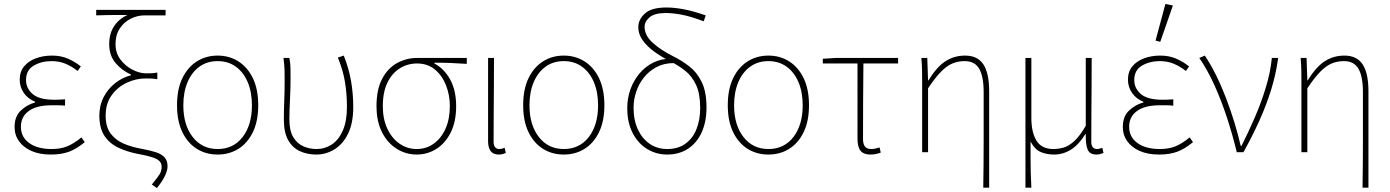

<svg xmlns="http://www.w3.org/2000/svg" viewBox="-20 -772 7050 974"><path d="M238 12Q181 12 140 -6Q99 -24 76.5 -55.5Q54 -87 54 -128Q54 -182 86.5 -212Q119 -242 158 -252V-256Q121 -271 100.5 -301Q80 -331 80 -368Q80 -408 102 -435Q124 -462 161.5 -476Q199 -490 244 -490Q288 -490 323.5 -475Q359 -460 390 -435L374 -412Q343 -436 311.5 -449Q280 -462 242 -462Q190 -462 151 -439Q112 -416 112 -366Q112 -324 145.5 -295Q179 -266 256 -266Q270 -266 280.5 -266.5Q291 -267 310 -268V-236Q289 -238 274 -238Q259 -238 242 -238Q166 -238 126 -209Q86 -180 86 -129Q86 -77 128 -46.5Q170 -16 242 -16Q287 -16 320.5 -29.5Q354 -43 393 -75L410 -51Q369 -17 330.5 -2.5Q292 12 238 12Z M776 182 750 164Q780 128 790 111.5Q800 95 800 74Q800 58 790 46.5Q780 35 753 26Q726 17 676 8Q625 -2 581 -22.5Q537 -43 510.5 -82Q484 -121 484 -186Q484 -238 506 -280Q528 -322 564.5 -350.5Q601 -379 644 -390V-394Q599 -414 566.5 -452Q534 -490 534 -548Q534 -602 559 -639.5Q584 -677 627 -696Q595 -696 571 -696Q547 -696 524 -695.5Q501 -695 468 -694V-722H820V-694H713Q677 -694 643 -677Q609 -660 587.5 -627.5Q566 -595 566 -548Q566 -503 591 -470Q616 -437 652 -418.5Q688 -400 720 -400Q738 -400 749 -400.5Q760 -401 778 -404V-370Q762 -373 749 -373.5Q736 -374 718 -374Q670 -374 623.5 -352.5Q577 -331 546.5 -289Q516 -247 516 -186Q516 -127 542 -93.5Q568 -60 608.5 -43Q649 -26 694 -18Q738 -10 768.5 -0.5Q799 9 814.5 26Q830 43 830 72Q830 91 817.5 118.5Q805 146 776 182Z M1084 12Q1025 12 978.5 -17Q932 -46 905 -102Q878 -158 878 -238Q878 -319 905 -375Q932 -431 978.5 -460.5Q1025 -490 1084 -490Q1143 -490 1189.5 -460.5Q1236 -431 1263 -375Q1290 -319 1290 -238Q1290 -158 1263 -102Q1236 -46 1189.5 -17Q1143 12 1084 12ZM1084 -16Q1164 -16 1211 -77Q1258 -138 1258 -238Q1258 -305 1236.5 -355.5Q1215 -406 1176 -434Q1137 -462 1084 -462Q1031 -462 992 -434Q953 -406 931.5 -355.5Q910 -305 910 -238Q910 -138 957.5 -77Q1005 -16 1084 -16Z M1584 12Q1539 12 1501.5 -5Q1464 -22 1442 -61Q1420 -100 1420 -165Q1420 -214 1422 -262.5Q1424 -311 1424 -360Q1424 -389 1423.5 -415.5Q1423 -442 1418 -478H1448Q1453 -453 1453.5 -427.5Q1454 -402 1454 -372Q1454 -323 1451 -265.5Q1448 -208 1448 -166Q1448 -109 1467.5 -76.5Q1487 -44 1518.5 -30Q1550 -16 1586 -16Q1628 -16 1663 -39Q1698 -62 1719 -109.5Q1740 -157 1740 -230Q1740 -292 1730.5 -353Q1721 -414 1694 -480L1724 -490Q1750 -424 1761 -360Q1772 -296 1772 -229Q1772 -148 1746 -94.5Q1720 -41 1677 -14.5Q1634 12 1584 12Z M2094 12Q2040 12 1993.5 -16.5Q1947 -45 1918.5 -100Q1890 -155 1890 -234Q1890 -319 1919 -373Q1948 -427 1995 -452.5Q2042 -478 2096 -478H2348V-448Q2306 -451 2266 -452.5Q2226 -454 2184 -454V-450Q2235 -422 2264.5 -367Q2294 -312 2294 -234Q2294 -155 2266.5 -100Q2239 -45 2193.5 -16.5Q2148 12 2094 12ZM2094 -16Q2142 -16 2180 -43Q2218 -70 2240 -119Q2262 -168 2262 -234Q2262 -290 2242.5 -339.5Q2223 -389 2186 -419.5Q2149 -450 2096 -450Q2048 -450 2008.5 -425.5Q1969 -401 1945.5 -353Q1922 -305 1922 -234Q1922 -168 1945 -119Q1968 -70 2007 -43Q2046 -16 2094 -16Z M2510 12Q2493 12 2481 5Q2469 -2 2462.5 -17.5Q2456 -33 2456 -58V-478H2486Q2486 -406 2485.5 -335.5Q2485 -265 2484.5 -194.5Q2484 -124 2484 -52Q2484 -34 2492 -25Q2500 -16 2512 -16Q2519 -16 2525 -17.5Q2531 -19 2540 -22L2546 4Q2539 7 2530 9.5Q2521 12 2510 12Z M2840 12Q2781 12 2734.5 -17Q2688 -46 2661 -102Q2634 -158 2634 -238Q2634 -319 2661 -375Q2688 -431 2734.5 -460.5Q2781 -490 2840 -490Q2899 -490 2945.5 -460.5Q2992 -431 3019 -375Q3046 -319 3046 -238Q3046 -158 3019 -102Q2992 -46 2945.5 -17Q2899 12 2840 12ZM2840 -16Q2920 -16 2967 -77Q3014 -138 3014 -238Q3014 -305 2992.5 -355.5Q2971 -406 2932 -434Q2893 -462 2840 -462Q2787 -462 2748 -434Q2709 -406 2687.5 -355.5Q2666 -305 2666 -238Q2666 -138 2713.5 -77Q2761 -16 2840 -16Z M3364 12Q3310 12 3264 -15.5Q3218 -43 3190 -96Q3162 -149 3162 -224Q3162 -274 3178 -318.5Q3194 -363 3223.5 -398.5Q3253 -434 3293 -454Q3333 -474 3380 -474L3398 -452Q3349 -452 3311 -432Q3273 -412 3247 -379.5Q3221 -347 3207.5 -307Q3194 -267 3194 -226Q3194 -162 3216 -115Q3238 -68 3276.5 -42Q3315 -16 3364 -16Q3421 -16 3458.5 -44Q3496 -72 3514 -119Q3532 -166 3532 -224Q3532 -297 3511 -341.5Q3490 -386 3456 -413Q3422 -440 3382 -460Q3336 -483 3299 -510Q3262 -537 3240 -568Q3218 -599 3218 -634Q3218 -673 3251.5 -703.5Q3285 -734 3360 -734Q3399 -734 3446 -725.5Q3493 -717 3560 -694L3550 -664Q3480 -690 3435.5 -698Q3391 -706 3358 -706Q3301 -706 3275.5 -684.5Q3250 -663 3250 -636Q3250 -593 3290 -556Q3330 -519 3396 -486Q3438 -465 3476.5 -435.5Q3515 -406 3539.5 -356.5Q3564 -307 3564 -226Q3564 -155 3540 -101.5Q3516 -48 3471 -18Q3426 12 3364 12Z M3878 12Q3819 12 3772.5 -17Q3726 -46 3699 -102Q3672 -158 3672 -238Q3672 -319 3699 -375Q3726 -431 3772.5 -460.5Q3819 -490 3878 -490Q3937 -490 3983.5 -460.5Q4030 -431 4057 -375Q4084 -319 4084 -238Q4084 -158 4057 -102Q4030 -46 3983.5 -17Q3937 12 3878 12ZM3878 -16Q3958 -16 4005 -77Q4052 -138 4052 -238Q4052 -305 4030.5 -355.5Q4009 -406 3970 -434Q3931 -462 3878 -462Q3825 -462 3786 -434Q3747 -406 3725.5 -355.5Q3704 -305 3704 -238Q3704 -138 3751.5 -77Q3799 -16 3878 -16Z M4398 12Q4373 12 4358 3.5Q4343 -5 4336.5 -23.5Q4330 -42 4330 -72V-450H4154V-474L4220 -478H4536V-450H4360Q4359 -353 4358.5 -258Q4358 -163 4358 -66Q4358 -41 4368 -28.5Q4378 -16 4400 -16Q4411 -16 4422 -18.5Q4433 -21 4442 -24L4448 2Q4441 5 4427 8.5Q4413 12 4398 12Z M4968 180Q4969 120 4969.5 59.5Q4970 -1 4970 -62Q4970 -123 4970 -183.5Q4970 -244 4970 -304Q4970 -384 4947.5 -423Q4925 -462 4874 -462Q4840 -462 4811.5 -450Q4783 -438 4753.5 -408Q4724 -378 4688 -324V0H4658V-360Q4658 -389 4657.5 -415.5Q4657 -442 4654 -478H4684L4688 -364H4690Q4732 -433 4776.5 -461.5Q4821 -490 4876 -490Q4939 -490 4968.5 -445.5Q4998 -401 4998 -308V180Z M5182 180V-478H5212V-174Q5212 -101 5238 -58.5Q5264 -16 5324 -16Q5350 -16 5376 -23.5Q5402 -31 5430 -56.5Q5458 -82 5488 -134V-478H5518Q5518 -406 5517.5 -335.5Q5517 -265 5516.5 -194.5Q5516 -124 5516 -52Q5516 -34 5524 -25Q5532 -16 5544 -16Q5551 -16 5557 -17.5Q5563 -19 5572 -22L5578 4Q5571 7 5562 9.5Q5553 12 5542 12Q5509 12 5498 -12.5Q5487 -37 5488 -92H5486Q5453 -38 5413 -13Q5373 12 5328 12Q5289 12 5259 -1Q5229 -14 5208 -54Q5208 3 5208 39.5Q5208 76 5209 107.5Q5210 139 5212 180Z M5860 12Q5803 12 5762 -6Q5721 -24 5698.5 -55.5Q5676 -87 5676 -128Q5676 -182 5708.5 -212Q5741 -242 5780 -252V-256Q5743 -271 5722.5 -301Q5702 -331 5702 -368Q5702 -408 5724 -435Q5746 -462 5783.5 -476Q5821 -490 5866 -490Q5910 -490 5945.5 -475Q5981 -460 6012 -435L5996 -412Q5965 -436 5933.5 -449Q5902 -462 5864 -462Q5812 -462 5773 -439Q5734 -416 5734 -366Q5734 -324 5767.5 -295Q5801 -266 5878 -266Q5892 -266 5902.5 -266.5Q5913 -267 5932 -268V-236Q5911 -238 5896 -238Q5881 -238 5864 -238Q5788 -238 5748 -209Q5708 -180 5708 -129Q5708 -77 5750 -46.5Q5792 -16 5864 -16Q5909 -16 5942.5 -29.5Q5976 -43 6015 -75L6032 -51Q5991 -17 5952.5 -2.5Q5914 12 5860 12ZM5866 -560 5842 -566 5892 -752 5930 -744Z M6254 0Q6233 -87 6205 -173Q6177 -259 6142 -337Q6107 -415 6064 -478L6092 -490Q6121 -447 6148.5 -391.5Q6176 -336 6199.5 -274.5Q6223 -213 6242 -151Q6261 -89 6274 -32H6278Q6312 -99 6345 -175Q6378 -251 6401.5 -328.5Q6425 -406 6432 -478H6464Q6453 -396 6428.5 -317Q6404 -238 6368.5 -159.5Q6333 -81 6288 0Z M6892 180Q6893 120 6893.5 59.5Q6894 -1 6894 -62Q6894 -123 6894 -183.5Q6894 -244 6894 -304Q6894 -384 6871.5 -423Q6849 -462 6798 -462Q6764 -462 6735.5 -450Q6707 -438 6677.5 -408Q6648 -378 6612 -324V0H6582V-360Q6582 -389 6581.5 -415.5Q6581 -442 6578 -478H6608L6612 -364H6614Q6656 -433 6700.5 -461.5Q6745 -490 6800 -490Q6863 -490 6892.5 -445.5Q6922 -401 6922 -308V180Z"/></svg>

Font: Source Sans Variable
Style: Regular
Weight: 200
Designer: Paul D. Hunt
Foundry: Adobe Systems Incorporated
Version: Version 3.006;hotconv 1.0.111;makeotfexe 2.5.65597